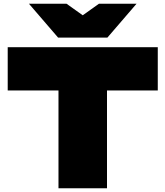

<svg xmlns="http://www.w3.org/2000/svg" viewBox="-20 -1001 880 1021"><path d="M291 -639H549V0H291ZM21 -750H819V-520H21ZM551 -801H289L134 -981H334L480 -877H360L506 -981H706Z"/></svg>

Font: Unbounded Black
Style: Regular
Weight: 900
Designer: Luke Prowse, Jean-Baptiste Morizot, Fátima Lázaro, Florian Runge
Foundry: NaN
Version: Version 1.701;gftools[0.9.28.dev5+ged2979d]